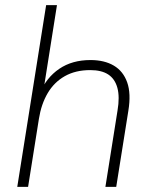

<svg xmlns="http://www.w3.org/2000/svg" viewBox="-20 -725 593 745"><path d="M47 0 159 -705H201L147 -364H135Q160 -424 210 -458Q260 -492 331 -492Q385 -492 421.5 -470.5Q458 -449 473.5 -405.5Q489 -362 478 -295L431 0H389L436 -296Q445 -349 435.5 -384Q426 -419 400 -436Q374 -453 330 -453Q273 -453 231.5 -429.5Q190 -406 165 -363.5Q140 -321 131 -264L89 0Z"/></svg>

Font: Nunito Sans 12pt ExtraLight
Style: Italic
Weight: 200
Italic angle: -9°
Designer: Vernon Adams
Foundry: Vernon Adams
Version: Version 3.101;gftools[0.9.27]